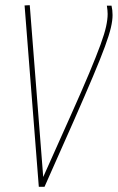

<svg xmlns="http://www.w3.org/2000/svg" viewBox="-20 -722 455 742"><path d="M152 0H130L75 -701L95 -702L147 -38Q209 -177 253 -275Q297 -373 325 -440Q353 -507 368.5 -549.5Q384 -592 390 -619.5Q396 -647 396 -668Q396 -681 393 -700H411Q415 -683 415 -664Q415 -643 408.5 -615Q402 -587 385.5 -542Q369 -497 339.5 -427Q310 -357 264 -252.5Q218 -148 152 0Z"/></svg>

Font: Georama SemiCondensed Thin
Style: Italic
Weight: 100
Width: 4
Italic angle: -9°
Designer: Jean-Baptiste Levee
Foundry: Production Type
Version: Version 1.000